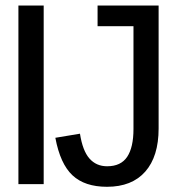

<svg xmlns="http://www.w3.org/2000/svg" viewBox="-20 -679 640 708"><path d="M47.9 -658.7H141.1V0H47.9ZM375 -65.9Q425.8 -65.9 449 -100.8Q472.2 -135.7 472.2 -203.1V-582.5H339.8V-658.7H564.9V-205.1Q564.9 -102.1 515.6 -46.1Q466.3 9.8 374.5 9.8Q292.5 9.8 247.3 -32.5Q202.1 -74.7 184.1 -170.9L274.9 -186Q284.7 -123 309.8 -94.5Q335 -65.9 375 -65.9Z"/></svg>

Font: Cousine
Style: Regular
Weight: 400
Monospace: yes
Designer: Steve Matteson
Foundry: Ascender Corporation
Version: Version 1.20